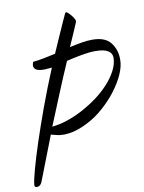

<svg xmlns="http://www.w3.org/2000/svg" viewBox="-96 -817 760 1015"><g transform="rotate(-10 284.5 -309.5)"><path d="M19 132Q4 132 7 115Q10 90 25.5 33.5Q41 -23 67 -102Q93 -181 128 -277Q163 -373 206 -476Q199 -475 192 -474.5Q185 -474 180 -474Q176 -473 171 -473Q166 -473 161 -473Q109 -473 109 -504Q109 -511 114 -523Q143 -526 173.5 -532Q204 -538 235 -545L279 -645Q290 -671 302 -696.5Q314 -722 325 -747Q325 -747 326 -748.5Q327 -750 330 -751Q335 -751 345 -741Q355 -731 364 -718.5Q373 -706 374 -697Q374 -691 372 -688L351 -639L319 -566Q360 -575 388 -579.5Q416 -584 442 -584Q510 -584 539.5 -546.5Q569 -509 569 -456Q569 -418 550 -376Q531 -334 499 -292Q467 -250 425 -213Q404 -194 381 -178.5Q358 -163 334 -151Q303 -135 270.5 -125.5Q238 -116 206 -116Q188 -116 172 -119.5Q156 -123 139 -128L47 109Q38 132 19 132ZM154 -168Q173 -170 192.5 -174Q212 -178 233 -185Q276 -199 317.5 -221Q359 -243 399 -272Q435 -298 466 -331Q497 -364 516.5 -400.5Q536 -437 536 -472Q536 -495 514.5 -508.5Q493 -522 446 -522Q414 -522 371 -514Q328 -506 291 -497Q258 -422 223 -336.5Q188 -251 154 -168Z"/></g></svg>

Font: Birthstone Bounce
Style: Regular
Weight: 400
Designer: Robert E. Leuschke
Foundry: Rob Leuschke
Version: Version 1.010; ttfautohint (v1.8.3)